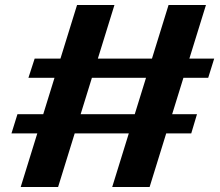

<svg xmlns="http://www.w3.org/2000/svg" viewBox="-20 -735 882 770"><path d="M439 -715 213 15H63L289 -715ZM806 -715 580 15H430L656 -715ZM839 -500 815 -423H94L119 -500ZM770 -277 747 -200H26L50 -277Z"/></svg>

Font: Pathway Extreme 8pt Thin 12pt
Style: Bold Italic
Weight: 700
Italic angle: -8°
Version: Version 1.001;gftools[0.9.26]